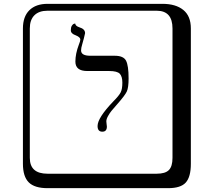

<svg xmlns="http://www.w3.org/2000/svg" viewBox="-20 -774 1120 1006"><path d="M404.8 -509.8Q404.8 -481.9 453.1 -481.9H581.1Q627 -481.9 640.4 -456.1Q653.8 -430.2 653.8 -362.8Q653.8 -314.9 644.3 -294.4Q634.8 -273.9 594.2 -228Q572.3 -203.1 563.7 -192.6Q555.2 -182.1 546.1 -166Q537.1 -149.9 537.1 -138.2Q537.1 -132.3 538.6 -123Q540 -113.8 540 -110.8Q540 -84 516.1 -84Q491.2 -84 491.2 -113.8Q491.2 -156.7 574.2 -243.2Q603 -272 612.1 -289.6Q621.1 -307.1 621.1 -340.8Q621.1 -373 607.7 -387.5Q594.2 -401.9 551.8 -401.9H437Q375 -401.9 375 -451.2Q375 -492.2 393.1 -540Q400.9 -559.1 400.9 -566.9Q400.9 -579.1 377 -588.9Q351.1 -597.7 351.1 -615.2Q351.1 -630.4 356.4 -639.2Q361.8 -647.9 368.2 -649.4L374 -650.9Q375 -637.7 396 -630.9Q425.8 -622.1 425.8 -600.1Q425.8 -598.1 419.4 -573Q413.1 -547.9 411.1 -543Q404.8 -522.9 404.8 -509.8ZM229 -717.8Q184.1 -717.8 160.2 -693.8Q136.2 -669.9 136.2 -625V53.2Q136.2 136.2 229 136.2H800.8Q845.7 136.2 864.7 117.2Q883.8 98.1 883.8 53.2V-625Q883.8 -717.8 800.8 -717.8ZM980 84Q980 152.8 953.4 182.4Q926.8 211.9 860.8 211.9H229Q161.1 211.9 130.6 181.4Q100.1 150.9 100.1 84V-625Q100.1 -687 134 -720.5Q168 -753.9 229 -753.9H831.1Q900.9 -753.9 940.4 -721.9Q980 -689.9 980 -625Z"/></svg>

Font: Linux Biolinum Keyboard
Style: Regular
Weight: 700
Designer: Philipp H. Poll
Foundry: Philipp H. Poll
Version: Version 0.6.1 ; ttfautohint (v0.9)